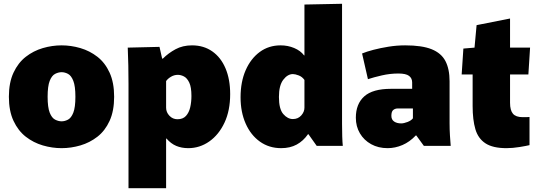

<svg xmlns="http://www.w3.org/2000/svg" viewBox="-20 -772 2847 1016"><path d="M306 12Q256 12 206.5 -2.5Q157 -17 116.5 -48.5Q76 -80 51.5 -132.5Q27 -185 27 -260Q27 -335 51.5 -387.5Q76 -440 116.5 -471.5Q157 -503 206.5 -517.5Q256 -532 306 -532Q356 -532 405.5 -517.5Q455 -503 495.5 -471.5Q536 -440 560 -387.5Q584 -335 584 -260Q584 -185 560 -132.5Q536 -80 495.5 -48.5Q455 -17 405.5 -2.5Q356 12 306 12ZM306 -130Q323 -130 340 -139Q357 -148 368 -176Q379 -204 379 -260Q379 -316 368 -344Q357 -372 340 -381Q323 -390 306 -390Q289 -390 271.5 -381Q254 -372 243 -344Q232 -316 232 -260Q232 -204 243 -176Q254 -148 271.5 -139Q289 -130 306 -130Z M660 -326Q660 -373 659 -425.5Q658 -478 656 -520L824 -524L838 -462H842Q871 -491 909 -511.5Q947 -532 996 -532Q1058 -532 1103.5 -500Q1149 -468 1173.5 -410Q1198 -352 1198 -274Q1198 -187 1168 -123Q1138 -59 1087.5 -23.5Q1037 12 976 12Q941 12 912.5 0Q884 -12 861 -39H859V224H660ZM919 -141Q948 -141 964 -158.5Q980 -176 986.5 -204Q993 -232 993 -264Q993 -311 981.5 -335Q970 -359 953.5 -367.5Q937 -376 921 -376Q902 -376 885 -366Q868 -356 859 -343V-202Q859 -178 876.5 -159.5Q894 -141 919 -141Z M1468 12Q1404 12 1355.5 -22.5Q1307 -57 1280 -118Q1253 -179 1253 -257Q1253 -339 1280 -400.5Q1307 -462 1354.5 -497Q1402 -532 1465 -532Q1503 -532 1536.5 -518Q1570 -504 1589 -479H1591V-748L1790 -752V-169Q1790 -149 1790 -115.5Q1790 -82 1791 -50Q1792 -18 1794 0H1656L1612 -62H1610Q1585 -26 1550 -7Q1515 12 1468 12ZM1530 -142Q1557 -142 1574 -161Q1591 -180 1591 -202V-349Q1579 -366 1560.5 -373Q1542 -380 1530 -380Q1502 -380 1479 -350Q1456 -320 1456 -259Q1456 -195 1479 -168.5Q1502 -142 1530 -142Z M2031 12Q1982 12 1944 -9Q1906 -30 1884.5 -66.5Q1863 -103 1863 -149Q1863 -222 1907.5 -262Q1952 -302 2049 -302H2161V-336Q2161 -358 2144.5 -370.5Q2128 -383 2088 -383Q2044 -383 2000.5 -373Q1957 -363 1927 -353L1896 -489Q1920 -499 1956.5 -508.5Q1993 -518 2036.5 -525Q2080 -532 2124 -532Q2213 -532 2264 -511.5Q2315 -491 2337 -449Q2359 -407 2359 -342V-119Q2359 -87 2361 -54.5Q2363 -22 2365 0H2223L2183 -55H2180Q2148 -21 2109.5 -4.5Q2071 12 2031 12ZM2103 -119Q2117 -119 2136.5 -126.5Q2156 -134 2165 -146V-198H2084Q2071 -198 2061 -190Q2051 -182 2051 -159Q2051 -139 2065.5 -129Q2080 -119 2103 -119Z M2660 12Q2588 12 2549 -13.5Q2510 -39 2495.5 -88.5Q2481 -138 2481 -211V-378H2423L2432 -515L2491 -520L2502 -639L2679 -674V-520H2785L2776 -378H2679V-228Q2679 -188 2694.5 -170Q2710 -152 2746 -152Q2756 -152 2764.5 -152Q2773 -152 2782 -153V-4Q2766 0 2729.5 6Q2693 12 2660 12Z"/></svg>

Font: Murecho Black
Style: Regular
Weight: 900
Designer: Neil Summerour
Foundry: Positype
Version: Version 1.010; ttfautohint (v1.8.3)